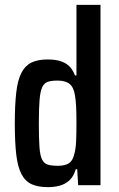

<svg xmlns="http://www.w3.org/2000/svg" viewBox="-20 -763 489 791"><path d="M177 8Q137 8 110.5 -4Q84 -16 68.5 -45.5Q53 -75 47 -126Q41 -177 41 -254Q41 -331 47 -382.5Q53 -434 68.5 -463.5Q84 -493 110 -505.5Q136 -518 176 -518Q206 -518 228 -511.5Q250 -505 265 -490.5Q280 -476 289 -452H295V-743H394V0H302L298 -66H292Q284 -37 267 -21Q250 -5 227.5 1.5Q205 8 177 8ZM219 -80Q248 -80 264 -90.5Q280 -101 286 -128Q292 -149 293.5 -179Q295 -209 295 -259Q295 -299 293.5 -326Q292 -353 289 -369Q284 -403 267 -417Q250 -431 217 -431Q192 -431 177 -426Q162 -421 154 -404Q146 -387 143 -351.5Q140 -316 140 -255Q140 -194 142.5 -158Q145 -122 153.5 -105.5Q162 -89 177.5 -84.5Q193 -80 219 -80Z"/></svg>

Font: Saira Condensed SemiBold
Style: Regular
Weight: 600
Width: 3
Designer: Hector Gatti with collaboration of the Omnibus-Type team
Foundry: Omnibus-Type
Version: Version 1.100